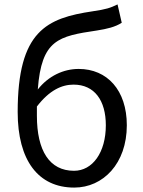

<svg xmlns="http://www.w3.org/2000/svg" viewBox="-20 -836 648 869"><path d="M315 -63C204 -63 147 -154 147 -312C147 -327 147 -340 147 -354C204 -428 260 -453 313 -453C408 -453 459 -381 459 -269C459 -146 399 -63 315 -63ZM512 -816C479 -800 461 -794 400 -785C192 -754 60 -697 60 -329C60 -110 153 13 316 13C447 13 554 -96 554 -269C554 -428 465 -524 336 -524C267 -524 199 -492 151 -431C168 -657 244 -672 419 -698C464 -705 502 -714 531 -733Z"/></svg>

Font: Noto Sans JP Regular
Style: Regular
Weight: 400
Designer: Ryoko NISHIZUKA (kana & ideographs); Paul D. Hunt (Latin, Greek & Cyrillic); Wenlong ZHANG (bopomofo); Sandoll Communica
Foundry: Adobe Systems Incorporated
Version: Version 1.004;PS 1.004;hotconv 1.0.82;makeotf.lib2.5.63406